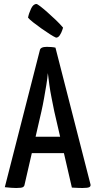

<svg xmlns="http://www.w3.org/2000/svg" viewBox="-20 -937 477 959"><path d="M61 2Q53 2 36.5 1Q20 0 4 -2L179 -686Q182 -703 214 -703Q226 -703 237.5 -702Q249 -701 257 -699L432 -16Q434 -7 426.5 -2.5Q419 2 392 2Q383 2 369.5 1.5Q356 1 339 0L251 -381Q245 -412 238 -446Q231 -480 226.5 -513Q222 -546 219 -572Q217 -546 211.5 -513Q206 -480 200 -446Q194 -412 187 -381L103 -16Q102 -7 95 -2.5Q88 2 61 2ZM110 -172V-254H345V-172ZM260 -749Q250 -753 229.5 -766Q209 -779 186.5 -795Q164 -811 145.5 -825.5Q127 -840 120 -849Q124 -870 135 -893.5Q146 -917 162 -917Q166 -917 180.5 -906Q195 -895 216 -876.5Q237 -858 258 -838Q279 -818 295 -799Q295 -799 291 -786.5Q287 -774 279 -761.5Q271 -749 260 -749Z"/></svg>

Font: Yanone Kaffeesatz Medium
Style: Regular
Weight: 500
Designer: Yanone (Cyrillic: Daniel Pouzeot, Huerta Tipografica, and Cyreal)
Foundry: Yanone
Version: Version 2.003